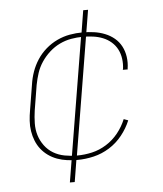

<svg xmlns="http://www.w3.org/2000/svg" viewBox="-53 -679 705 828"><g transform="rotate(-5 300.0 -265.5)"><path d="M257 8Q235 8 212.5 5Q190 2 169.5 -5.5Q149 -13 131.5 -25.5Q114 -38 101 -54.5Q88 -71 80 -91Q72 -111 68.5 -133Q65 -155 66.5 -178Q68 -201 72 -223L90 -333Q94 -361 103.5 -388Q113 -415 129 -439.5Q145 -464 167.5 -483.5Q190 -503 216.5 -515.5Q243 -528 271 -533Q299 -538 326 -538Q352 -538 376.5 -534.5Q401 -531 423.5 -522Q446 -513 464 -498Q482 -483 493 -462Q504 -441 507.5 -416Q511 -391 507 -366Q507 -365 507 -364Q507 -363 507 -362H486Q486 -363 486 -364Q486 -365 487 -366Q490 -388 487 -410Q484 -432 474.5 -450.5Q465 -469 449 -483Q433 -497 413 -505Q393 -513 371 -516Q349 -519 326 -519Q301 -519 275.5 -514.5Q250 -510 226 -498.5Q202 -487 181.5 -468.5Q161 -450 146 -427.5Q131 -405 123 -380.5Q115 -356 110 -330L92 -220Q88 -193 87.5 -165.5Q87 -138 94.5 -113.5Q102 -89 117.5 -68Q133 -47 155 -34Q177 -21 203.5 -16Q230 -11 257 -11Q290 -11 322.5 -18.5Q355 -26 384.5 -44.5Q414 -63 436 -90.5Q458 -118 471 -150L490 -143Q476 -109 452 -79Q428 -49 396 -29Q364 -9 328 -0.5Q292 8 257 8ZM216 102 319 -521H330L320 -522L338 -633H359L256 -9H245L255 -8L237 102Z"/></g></svg>

Font: Iosevka Curly Thin Extended
Style: Italic
Weight: 100
Width: 7
Italic angle: -9°
Monospace: yes
Designer: Belleve Invis
Foundry: Belleve Invis
Version: Version 11.1.0; ttfautohint (v1.8.3)